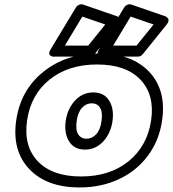

<svg xmlns="http://www.w3.org/2000/svg" viewBox="-20 -825 792 879"><path d="M54.2 -273.9Q74.2 -412.6 178.5 -496.3Q282.7 -580.1 433.1 -580.1Q583 -580.1 662.6 -496.6Q742.2 -413.1 722.2 -273.9Q709 -182.1 657.2 -112.3Q605.5 -42.5 524.2 -4.6Q442.9 33.2 344.2 33.2Q194.3 33.2 114.3 -50.8Q34.2 -134.8 54.2 -273.9ZM671.9 -273.9Q689 -391.1 622.8 -460.4Q556.6 -529.8 424.8 -529.8Q293 -529.8 207 -460.7Q121.1 -391.6 104 -273.9Q86.9 -156.2 153.1 -86.7Q219.2 -17.1 351.1 -17.1Q482.9 -17.1 568.6 -86.7Q654.3 -156.2 671.9 -273.9ZM212.9 -601.1 327.1 -790Q332 -798.8 342.3 -803Q352.5 -807.1 359.9 -804.2L514.2 -751Q516.1 -750.5 518.3 -749.5Q520.5 -748.5 524.4 -745.4Q528.3 -742.2 529.8 -738.3Q531.2 -734.4 529.8 -727.5Q528.3 -720.7 522 -712.9L413.1 -577.1Q403.3 -565.9 391.1 -565.9H231Q231 -566.4 226.8 -565.7Q222.7 -564.9 217.8 -566.9Q212.9 -568.8 209 -571.8Q205.1 -574.7 205.6 -582.5Q206.1 -590.3 212.9 -601.1ZM276.9 -616.2H383.8L461.9 -712.9L356.9 -749ZM280.8 -271Q288.6 -326.7 323.2 -364.3Q357.9 -401.9 407.2 -401.9Q456.5 -401.9 479.7 -364.5Q502.9 -327.1 495.1 -271Q487.3 -215.3 452.9 -177.7Q418.5 -140.1 369.1 -140.1Q319.8 -140.1 296.4 -177.5Q272.9 -214.8 280.8 -271ZM331.1 -271Q325.2 -230.5 337.9 -210.2Q350.6 -189.9 376 -189.9Q401.4 -189.9 420.4 -210.4Q439.5 -231 444.8 -271Q450.7 -311.5 438 -331.8Q425.3 -352.1 399.9 -352.1Q374.5 -352.1 355.5 -331.5Q336.4 -311 331.1 -271ZM434.1 -601.1 547.9 -790Q552.7 -798.8 563 -803Q573.2 -807.1 581.1 -804.2L734.9 -751Q736.8 -750.5 739 -749.5Q741.2 -748.5 745.1 -745.1Q749 -741.7 750.7 -738Q752.4 -734.4 751 -727.5Q749.5 -720.7 743.2 -712.9L633.8 -577.1Q624 -565.9 611.8 -565.9H452.1Q452.1 -566.4 448 -565.7Q443.8 -564.9 439 -566.9Q434.1 -568.8 430.2 -571.8Q426.3 -574.7 426.8 -582.5Q427.2 -590.3 434.1 -601.1ZM498 -616.2H605L683.1 -712.9L578.1 -749Z"/></svg>

Font: Trueno Black Outline
Style: Italic
Weight: 900
Width: 6
Designer: Julieta Ulanovsky
Foundry: Julieta Ulanovsky
Version: Version 3.001b | FøM Fix